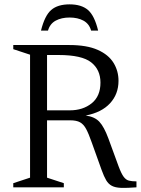

<svg xmlns="http://www.w3.org/2000/svg" viewBox="-20 -882 662 904"><path d="M42.5 -650.5V-670H306Q389 -670 440 -647.2Q491 -624.5 514.5 -586.2Q538 -548 538 -501.5Q538 -439 498.2 -395.8Q458.5 -352.5 383.5 -338Q425.5 -332.5 447.8 -308.8Q470 -285 490 -231L538.5 -98.5Q551 -65 562 -50Q573 -35 587.2 -31.5Q601.5 -28 622.5 -28V0Q577.5 3.5 550.2 2.5Q523 1.5 506.8 -7Q490.5 -15.5 480 -33.2Q469.5 -51 458.5 -81.5L411.5 -212.5Q397.5 -252.5 385.5 -274.8Q373.5 -297 356.8 -306.2Q340 -315.5 311 -315.5H201.5V-45.5L280.5 -19.5V0H42.5V-19.5L121.5 -45.5V-624.5ZM308.5 -362.5Q370.5 -362.5 411.8 -395.8Q453 -429 453 -493Q453 -554 409.2 -588.5Q365.5 -623 256 -623H201.5V-362.5ZM307.5 -799.5Q269.5 -799.5 242.2 -784.8Q215 -770 206 -738H173Q190.5 -808.5 221 -835Q251.5 -861.5 307.5 -861.5Q363.5 -861.5 394.2 -835Q425 -808.5 442 -738H409Q400 -770 373 -784.8Q346 -799.5 307.5 -799.5Z"/></svg>

Font: Newsreader Text
Style: Regular
Weight: 400
Designer: Hugues Gentile
Foundry: Production Type
Version: Version 1.002